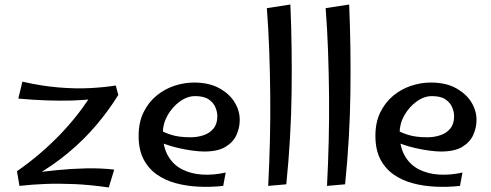

<svg xmlns="http://www.w3.org/2000/svg" viewBox="-20 -820 2172 849"><path d="M129 -39 55 -63Q159 -135 246.5 -226Q334 -317 396 -420L503 -400Q461 -332 406 -267Q351 -202 282 -144.5Q213 -87 129 -39ZM461 9Q379 -3 308.5 -6Q238 -9 178 -6.5Q118 -4 66 2L55 -63L111 -53Q166 -61 230 -67.5Q294 -74 360 -75.5Q426 -77 485 -70ZM61 -384 79 -459Q161 -440 237.5 -433.5Q314 -427 379 -430.5Q444 -434 492 -442L503 -400Q452 -389 401.5 -383Q351 -377 298.5 -375.5Q246 -374 187.5 -376Q129 -378 61 -384Z M967 2Q913 8 859 5.5Q805 3 757 -10Q709 -23 672 -49.5Q635 -76 614 -117.5Q593 -159 593 -219Q593 -279 614.5 -323Q636 -367 671.5 -396.5Q707 -426 750.5 -440.5Q794 -455 838 -455Q905 -455 950.5 -429.5Q996 -404 1018.5 -366Q1041 -328 1040 -288Q1040 -255 1025.5 -223Q1011 -191 977 -170.5Q943 -150 883 -150Q862 -150 831.5 -154Q801 -158 768.5 -165.5Q736 -173 707.5 -183.5Q679 -194 662 -207L686 -246Q705 -234 738.5 -223.5Q772 -213 822 -213Q853 -213 880 -222Q907 -231 924 -251.5Q941 -272 941 -306Q941 -325 932.5 -345.5Q924 -366 903 -380.5Q882 -395 843 -395Q808 -395 775 -371Q742 -347 721 -310Q700 -273 700 -232Q700 -171 723 -131Q746 -91 785.5 -71Q825 -51 874.5 -48Q924 -45 978 -57Z M1246 -5 1166 2Q1171 -95 1173.5 -196Q1176 -297 1175 -398Q1174 -499 1170.5 -596.5Q1167 -694 1160 -784L1264 -800Q1272 -612 1269.5 -412.5Q1267 -213 1246 -5Z M1506 -5 1426 2Q1431 -95 1433.5 -196Q1436 -297 1435 -398Q1434 -499 1430.5 -596.5Q1427 -694 1420 -784L1524 -800Q1532 -612 1529.5 -412.5Q1527 -213 1506 -5Z M2014 2Q1960 8 1906 5.5Q1852 3 1804 -10Q1756 -23 1719 -49.5Q1682 -76 1661 -117.5Q1640 -159 1640 -219Q1640 -279 1661.5 -323Q1683 -367 1718.5 -396.5Q1754 -426 1797.5 -440.5Q1841 -455 1885 -455Q1952 -455 1997.5 -429.5Q2043 -404 2065.5 -366Q2088 -328 2087 -288Q2087 -255 2072.5 -223Q2058 -191 2024 -170.5Q1990 -150 1930 -150Q1909 -150 1878.5 -154Q1848 -158 1815.5 -165.5Q1783 -173 1754.5 -183.5Q1726 -194 1709 -207L1733 -246Q1752 -234 1785.5 -223.5Q1819 -213 1869 -213Q1900 -213 1927 -222Q1954 -231 1971 -251.5Q1988 -272 1988 -306Q1988 -325 1979.5 -345.5Q1971 -366 1950 -380.5Q1929 -395 1890 -395Q1855 -395 1822 -371Q1789 -347 1768 -310Q1747 -273 1747 -232Q1747 -171 1770 -131Q1793 -91 1832.5 -71Q1872 -51 1921.5 -48Q1971 -45 2025 -57Z"/></svg>

Font: Marhey Light Light
Style: Regular
Weight: 300
Version: Version 1.000